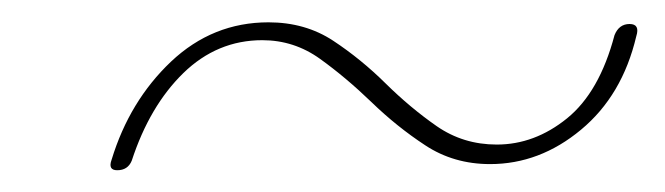

<svg xmlns="http://www.w3.org/2000/svg" viewBox="-20 -435 596 172"><path d="M419 -288Q386.5 -288 361 -304.8Q335.5 -321.5 312.8 -343.5Q290 -365.5 266.8 -382.2Q243.5 -399 215 -399Q174.5 -399 144.2 -369.5Q114 -340 98 -291Q94.5 -282.5 85 -282.5Q76.5 -282.5 80 -292Q96 -344.5 133.2 -379.8Q170.5 -415 220.5 -415Q253.5 -415 278.5 -398.5Q303.5 -382 325.5 -360.2Q347.5 -338.5 371.2 -322Q395 -305.5 425 -305.5Q459 -305.5 488 -329Q517 -352.5 530.5 -403.5Q534.5 -413.5 544 -413.5Q553.5 -413.5 550 -402.5Q537.5 -349.5 500.5 -318.8Q463.5 -288 419 -288Z"/></svg>

Font: Fraunces 72pt Thin
Style: Italic
Weight: 100
Italic angle: -16°
Version: Version 1.000;[b76b70a41]